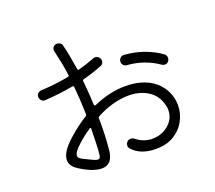

<svg xmlns="http://www.w3.org/2000/svg" viewBox="-128 -941 1257 1123"><g transform="rotate(-20 500.0 -379.5)"><path d="M663 9Q567 9 517 -47Q510 -54 510 -65Q510 -81 522 -91Q529 -98 541 -98Q556 -98 566 -89Q588 -71 613 -62.5Q638 -54 663 -54Q701 -54 733.5 -70Q766 -86 786.5 -114.5Q807 -143 807 -179Q807 -184 807 -189Q807 -194 806 -198Q794 -268 742 -304Q690 -340 616 -340Q571 -340 520 -326.5Q469 -313 416 -285Q409 -281 409 -274Q410 -223 408 -172.5Q406 -122 401 -73Q391 8 326 8Q298 8 259 -7Q213 -27 181 -50.5Q149 -74 149 -108Q149 -131 166 -159Q183 -187 223 -223Q252 -249 281 -271Q310 -293 340 -311Q346 -316 346 -322Q345 -367 342.5 -410Q340 -453 336 -495Q335 -503 326 -502Q241 -486 149 -481Q136 -480 127 -490Q118 -500 118 -513Q118 -525 127 -533.5Q136 -542 148 -543Q192 -545 235.5 -550Q279 -555 320 -563Q330 -565 328 -574Q322 -618 314 -658Q306 -698 298 -730Q297 -733 297 -738Q297 -751 305.5 -759.5Q314 -768 327 -768Q338 -768 347 -761.5Q356 -755 358 -744Q366 -713 373.5 -673.5Q381 -634 388 -589Q389 -579 398 -582Q424 -589 448.5 -597Q473 -605 496 -614Q502 -617 509 -617Q529 -617 538 -598Q541 -592 541 -586Q541 -565 523 -558Q468 -536 404 -519Q395 -517 397 -509Q401 -473 403.5 -435.5Q406 -398 408 -359Q408 -355 411.5 -353Q415 -351 420 -354Q522 -398 617 -398Q640 -398 663 -395.5Q686 -393 708 -387Q763 -372 799 -341Q835 -310 852.5 -270.5Q870 -231 870 -189Q870 -139 846 -93.5Q822 -48 776 -19.5Q730 9 663 9ZM861 -443Q822 -471 773 -488.5Q724 -506 669 -510Q656 -511 648 -520Q640 -529 640 -540Q640 -555 650.5 -564.5Q661 -574 674 -572Q736 -568 794 -547.5Q852 -527 897 -494Q910 -484 910 -469Q910 -457 903 -449Q896 -437 879 -437Q870 -437 861 -443ZM240 -83Q273 -67 292 -58Q311 -49 321 -49Q333 -49 336.5 -60Q340 -71 341 -93Q343 -114 344 -153.5Q345 -193 346 -229V-231Q346 -236 343 -237.5Q340 -239 336 -235Q307 -216 283 -196Q259 -176 239 -156Q225 -141 219 -130.5Q213 -120 213 -112Q213 -102 221.5 -95Q230 -88 240 -83Z"/></g></svg>

Font: Kiwi Maru Light
Style: Regular
Weight: 300
Designer: Hiroki-Chan
Version: Version 1.100